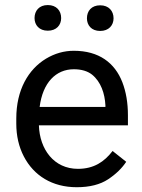

<svg xmlns="http://www.w3.org/2000/svg" viewBox="-20 -742 570 771"><path d="M288.1 9.8C340.3 9.8 382.3 -1 414.1 -22C445.8 -43 469.7 -66.4 486.8 -92.3L432.1 -135.7C398.9 -92.3 356.9 -64 293 -64C196.8 -64 139.2 -142.1 136.2 -238.8H493.7V-279.3C493.7 -328.6 486.3 -373 471.2 -412.1C440.9 -489.7 377.4 -538.1 276.4 -538.1C236.8 -538.1 199.7 -527.3 164.6 -506.3C93.8 -463.4 45.4 -381.3 45.4 -266.1V-245.6C45.4 -196.3 55.7 -152.3 75.7 -113.8C115.7 -36.6 189.9 9.8 288.1 9.8ZM276.4 -463.9C307.1 -463.9 331.5 -456.5 349.6 -442.4C385.3 -413.6 400.9 -366.2 403.3 -319.3V-312.5H139.2C151.4 -410.2 204.6 -463.9 276.4 -463.9ZM118.7 -669.4C118.7 -641.6 137.2 -618.7 171.9 -618.7C207 -618.7 225.6 -641.6 225.6 -669.4C225.6 -698.7 207 -721.7 171.9 -721.7C137.2 -721.7 118.7 -698.7 118.7 -669.4ZM329.1 -668.5C329.1 -640.6 347.2 -617.7 382.3 -617.7C417 -617.7 436 -640.6 436 -668.5C436 -697.8 417 -720.7 382.3 -720.7C347.2 -720.7 329.1 -697.8 329.1 -668.5Z"/></svg>

Font: Vazirmatn
Style: Regular
Weight: 400
Designer: Saber Rastikerdar
Foundry: Saber Rastikerdar
Version: Version 33.003